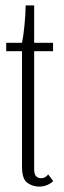

<svg xmlns="http://www.w3.org/2000/svg" viewBox="-20 -682 236 711"><path d="M124.5 9Q101.5 9 81.5 -4.8Q61.5 -18.5 61.5 -65V-492.5H3V-523.5H61.5Q67 -550 70.8 -589.8Q74.5 -629.5 75 -662H106.5V-523.5H176.5V-492.5H106.5V-56.5Q106.5 -35 114.5 -28.5Q122.5 -22 131 -22Q141.5 -22 148 -26.5Q154.5 -31 158.5 -36L177 -11.5Q169.5 -3.5 155.5 2.8Q141.5 9 124.5 9Z"/></svg>

Font: Imbue 10pt ExtraLight
Style: Regular
Weight: 200
Designer: Tyler Finck
Foundry: Etcetera Type Company
Version: Version 1.102; ttfautohint (v1.8.3)